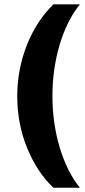

<svg xmlns="http://www.w3.org/2000/svg" viewBox="-20 -757 401 905"><path d="M356.6 128H232Q155.7 56.6 108.5 -57.9Q61.3 -172.3 61.3 -304.5Q61.3 -370.4 73.8 -432.4Q86.2 -494.3 108.8 -549.9Q131.3 -605.5 162.7 -652.7Q194.1 -700 232 -736.5H356.6Q326 -699 302 -650.7Q278 -602.4 261.4 -546.7Q244.8 -491 235.9 -429.7Q227.1 -368.3 227.1 -304.5Q227.1 -240.7 235.9 -179.2Q244.8 -117.7 261.4 -62.1Q278 -6.4 302 42.1Q326 90.5 356.6 128Z"/></svg>

Font: Science Gothic
Style: Regular
Weight: 400
Designer: Thomas Phinney, Vassil Kateliev, Brandon Buerkle
Foundry: Font Detective LLC
Version: Version 1.018